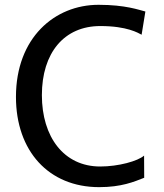

<svg xmlns="http://www.w3.org/2000/svg" viewBox="-20 -771 681 799"><path d="M46.4 -367.7C46.4 -142.6 182.6 7.8 392.6 7.8C484.9 7.8 537.1 -14.2 580.1 -31.2L579.6 -123.5C553.7 -100.6 473.1 -78.1 397 -78.1C245.6 -78.1 154.3 -201.2 154.3 -375C154.3 -550.8 246.6 -662.6 397.5 -662.6C509.3 -662.6 555.2 -633.8 569.3 -626.5L585 -723.1C558.6 -729.5 502.9 -751 390.1 -751C207.5 -751 46.4 -613.8 46.4 -367.7Z"/></svg>

Font: Merriweather Sans
Style: Regular
Weight: 400
Designer: Eben Sorkin ( eben@eyebytes.com )
Foundry: Eben Sorkin
Version: Version 1.003